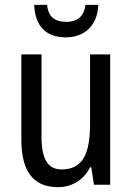

<svg xmlns="http://www.w3.org/2000/svg" viewBox="-20 -761 545 791"><path d="M385 -741H332C326 -691 296 -671 253 -671C206 -671 179 -691 174 -741H121C124 -654 170 -607 251 -607C331 -607 382 -659 385 -741ZM434 -537H351V-253C351 -126 321 -63 233 -63C177 -63 151 -106 151 -199V-537H68V-186C68 -62 112 10 219 10C275 10 324 -18 351 -72H356L367 0H434Z"/></svg>

Font: Noto Sans Georgian Condensed
Style: Regular
Weight: 400
Width: 3
Designer: Monotype Design Team, Akaki Razmadze
Foundry: Google LLC
Version: Version 2.005